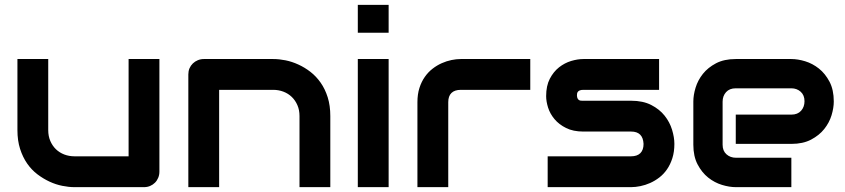

<svg xmlns="http://www.w3.org/2000/svg" viewBox="-20 -771 3481 791"><path d="M636.7 -64Q636.7 -50.3 631.8 -38.6Q627 -26.9 618.4 -18.3Q609.9 -9.8 598.4 -4.9Q586.9 0 573.7 0H286.6Q263.2 0 236.6 -5.4Q210 -10.7 184.1 -22.7Q158.2 -34.7 134 -53Q109.9 -71.3 91.8 -97.4Q73.7 -123.5 62.7 -157.7Q51.8 -191.9 51.8 -234.9V-527.8H178.7V-234.9Q178.7 -210 187.3 -190.2Q195.8 -170.4 210.4 -156.2Q225.1 -142.1 244.9 -134.5Q264.6 -127 287.6 -127H509.8V-527.8H636.7Z M1340.8 0H1213.9V-293Q1213.9 -317.9 1205.3 -337.6Q1196.8 -357.4 1182.1 -371.6Q1167.5 -385.7 1147.7 -393.3Q1127.9 -400.9 1105 -400.9H882.8V0H755.9V-464.8Q755.9 -478 760.7 -489.5Q765.6 -501 774.4 -509.5Q783.2 -518.1 794.9 -522.9Q806.6 -527.8 819.8 -527.8H1106Q1129.9 -527.8 1156.5 -522.5Q1183.1 -517.1 1209.2 -505.1Q1235.4 -493.2 1259 -474.9Q1282.7 -456.5 1301 -430.4Q1319.3 -404.3 1330.1 -370.1Q1340.8 -335.9 1340.8 -293Z M1581.1 -636.2H1454.1V-751H1581.1ZM1581.1 0H1454.1V-527.8H1581.1Z M2164.6 -400.9H1878.9Q1853 -400.9 1839.8 -387.9Q1826.7 -375 1826.7 -350.1V0H1699.7V-350.1Q1699.7 -382.8 1708 -408.7Q1716.3 -434.6 1730.2 -454.3Q1744.1 -474.1 1762.2 -488Q1780.3 -502 1800 -510.7Q1819.8 -519.5 1840.1 -523.7Q1860.4 -527.8 1877.9 -527.8H2164.6Z M2758.3 -178.2Q2758.3 -145.5 2750 -119.4Q2741.7 -93.3 2728 -73.5Q2714.4 -53.7 2696.3 -39.8Q2678.2 -25.9 2658.4 -17.1Q2638.7 -8.3 2618.4 -4.2Q2598.1 0 2580.1 0H2236.3V-127H2579.1Q2605 -127 2618.2 -140.1Q2631.3 -153.3 2631.3 -178.2Q2628.9 -229 2580.1 -229H2383.3Q2341.3 -229 2312 -243.7Q2282.7 -258.3 2264.4 -280.3Q2246.1 -302.2 2238 -327.6Q2230 -353 2230 -375Q2230 -417.5 2245.1 -446.5Q2260.3 -475.6 2283.2 -493.7Q2306.2 -511.7 2333 -519.8Q2359.9 -527.8 2383.3 -527.8H2695.3V-400.9H2384.3Q2374.5 -400.9 2368.9 -398.7Q2363.3 -396.5 2360.6 -392.8Q2357.9 -389.2 2357.4 -385Q2356.9 -380.9 2356.9 -377Q2357.4 -369.1 2359.9 -364.7Q2362.3 -360.4 2366 -358.4Q2369.6 -356.4 2374.3 -356.2Q2378.9 -356 2383.3 -356H2580.1Q2628.9 -356 2663.1 -338.4Q2697.3 -320.8 2718.3 -294.2Q2739.3 -267.6 2748.8 -236.3Q2758.3 -205.1 2758.3 -178.2Z M3415 -353Q3415 -326.7 3405.8 -296.1Q3396.5 -265.6 3375.7 -239.5Q3355 -213.4 3321.5 -195.8Q3288.1 -178.2 3240.2 -178.2H3011.2V-298.8H3240.2Q3266.1 -298.8 3280.3 -314.7Q3294.4 -330.6 3294.4 -354Q3294.4 -378.9 3278.6 -393.1Q3262.7 -407.2 3240.2 -407.2H3011.2Q2985.4 -407.2 2971.2 -391.4Q2957 -375.5 2957 -352.1V-174.8Q2957 -149.4 2972.9 -135.3Q2988.8 -121.1 3012.2 -121.1H3240.2V0H3011.2Q2984.9 0 2954.3 -9.3Q2923.8 -18.6 2897.7 -39.3Q2871.6 -60.1 2854 -93.5Q2836.4 -127 2836.4 -174.8V-353Q2836.4 -379.4 2845.7 -409.9Q2855 -440.4 2875.7 -466.6Q2896.5 -492.7 2929.9 -510.3Q2963.4 -527.8 3011.2 -527.8H3240.2Q3266.6 -527.8 3297.1 -518.6Q3327.6 -509.3 3353.8 -488.5Q3379.9 -467.8 3397.5 -434.3Q3415 -400.9 3415 -353Z"/></svg>

Font: Audiowide
Style: Regular
Weight: 400
Designer: Astigmatic (AOETI)
Foundry: Astigmatic (AOETI)
Version: Version 1.002